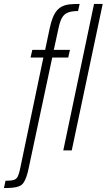

<svg xmlns="http://www.w3.org/2000/svg" viewBox="-92 -763 541 974"><path d="M-72 191 -64 154Q-37 154 -23 150Q-9 146 -2.5 133.5Q4 121 9 98L128 -471H63L72 -510H137L160 -619Q167 -652 176 -674Q185 -696 197 -710Q209 -724 225.5 -731.5Q242 -739 263 -741Q284 -743 312 -743L304 -707Q272 -707 253 -699.5Q234 -692 223.5 -674.5Q213 -657 206 -625L181 -510H263L254 -471H173L55 83Q49 114 42 133.5Q35 153 27 164.5Q19 176 5.5 181.5Q-8 187 -26.5 189Q-45 191 -72 191ZM229 0 385 -743H429L272 0Z"/></svg>

Font: Saira Condensed ExtraLight
Style: Italic
Weight: 250
Width: 3
Italic angle: -12°
Designer: Hector Gatti with collaboration of the Omnibus-Type team
Foundry: Omnibus-Type
Version: Version 1.101